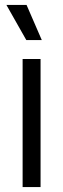

<svg xmlns="http://www.w3.org/2000/svg" viewBox="-20 -761 257 781"><path d="M72 0V-521H145V0ZM87 -598 6 -741H88L150 -598Z"/></svg>

Font: Bricolage Grotesque SemiCondensed Light
Style: Regular
Weight: 300
Width: 4
Designer: Mathieu Triay
Foundry: Atelier Triay
Version: Version 1.000;gftools[0.9.30]